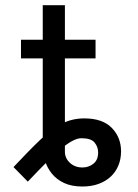

<svg xmlns="http://www.w3.org/2000/svg" viewBox="-20 -696 524 728"><path d="M142.1 -676.3H226.1V-120.6Q226.1 -96.2 245.1 -78.6Q264.2 -61 292.5 -61Q316.4 -61 334.2 -75.2Q352.1 -89.4 352.1 -117.7Q352.1 -139.2 338.6 -155.5Q325.2 -171.9 288.6 -171.9Q274.9 -171.9 257.1 -163.1Q239.3 -154.3 215.8 -135.3Q192.4 -116.2 160.4 -84.5Q128.4 -52.7 85.4 -7.3L31.2 -62.5Q92.3 -127.9 135.3 -168.5Q178.2 -209 216.3 -228Q254.4 -247.1 299.8 -247.1Q368.7 -247.1 403.8 -211.2Q439 -175.3 439 -122.1Q439 -92.8 428.7 -68.1Q418.5 -43.5 399.4 -25.9Q380.4 -8.3 353.3 1.5Q326.2 11.2 292.5 11.2Q251.5 11.2 222.9 -2.2Q194.3 -15.6 176.3 -38.1Q158.2 -60.5 150.1 -87.9Q142.1 -115.2 142.1 -142.1ZM342.3 -545.4V-474.6H59.6V-545.4Z"/></svg>

Font: Sahel VF Regular
Style: Regular
Weight: 400
Foundry: Saber Rastikerdar (saber.rastikerdar@gmail.com)
Version: Version 3.4.0